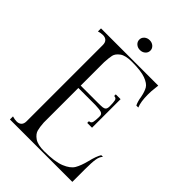

<svg xmlns="http://www.w3.org/2000/svg" viewBox="-257 -997 1103 1103"><g transform="rotate(45 295.0 -445.0)"><path d="M570 -226Q556 -213 551.5 -185Q547 -157 547 -102V0H40V-25Q59 -19 75 -19Q94 -19 104.5 -29.5Q115 -40 115 -60V-680Q115 -700 104.5 -710.5Q94 -721 75 -721Q59 -721 40 -715V-740H505L502 -711Q499 -692 499 -662Q499 -603 513 -570H497Q486 -591 481 -625Q474 -661 462 -681.5Q450 -702 413 -716Q376 -730 302 -730Q249 -730 225 -712Q201 -694 196.5 -673.5Q192 -653 190 -615V-425H328Q357 -425 368.5 -426.5Q380 -428 386 -435Q392 -442 392 -459Q392 -489 388.5 -504Q385 -519 368 -519V-532H407V-300H368V-314Q385 -314 388.5 -330.5Q392 -347 392 -378Q392 -394 378.5 -399.5Q365 -405 328 -406H190V-125Q192 -91 198 -68.5Q204 -46 229.5 -28Q255 -10 308 -10Q394 -10 439 -28.5Q484 -47 500 -74.5Q516 -102 528 -149Q540 -200 556 -226ZM241 -850Q241 -867 254 -878.5Q267 -890 286 -890Q305 -890 318 -878.5Q331 -867 331 -850Q331 -833 318 -821.5Q305 -810 286 -810Q267 -810 254 -821.5Q241 -833 241 -850Z"/></g></svg>

Font: Viaoda Libre
Style: Regular
Weight: 400
Designer: Gydient
Version: Version 2.000